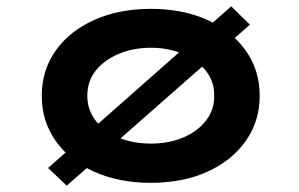

<svg xmlns="http://www.w3.org/2000/svg" viewBox="-20 -568 946 607"><path d="M191 19 132 -37 711 -548 770 -490ZM457 10Q356 10 278 -25Q200 -60 156 -122.5Q112 -185 112 -265Q112 -346 156 -408Q200 -470 278 -505Q356 -540 457 -540Q558 -540 635.5 -505Q713 -470 757 -408Q801 -346 801 -265Q801 -185 757 -122.5Q713 -60 635.5 -25Q558 10 457 10ZM457 -114Q513 -114 558.5 -133Q604 -152 631 -186.5Q658 -221 657 -265Q658 -310 631 -344Q604 -378 558.5 -397.5Q513 -417 457 -417Q401 -417 355 -397.5Q309 -378 282.5 -344.5Q256 -311 256 -265Q256 -221 282.5 -186.5Q309 -152 355 -133Q401 -114 457 -114Z"/></svg>

Font: Lexend Tera SemiBold
Style: Regular
Weight: 600
Version: Version 1.007